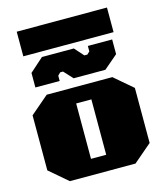

<svg xmlns="http://www.w3.org/2000/svg" viewBox="-132 -1023 961 1122"><g transform="rotate(-15 348.5 -462.0)"><path d="M76 -775V-924H622V-775ZM327 -575 277 -629H260L244 -613V-581H97V-669L180 -743H373L422 -688H440L456 -703V-736H603V-647L519 -575ZM150 0 39 -95V-428L150 -523H547L658 -428V-95L547 0ZM303 -94H395V-429H303Z"/></g></svg>

Font: Tomorrow ExtraBold
Style: Regular
Weight: 800
Designer: Tony de Marco, Monica Rizzolli
Foundry: Just in Type
Version: Version 2.002